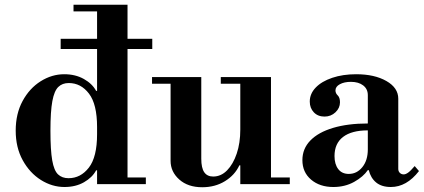

<svg xmlns="http://www.w3.org/2000/svg" viewBox="-20 -774 1781 807"><path d="M251 12Q199 12 152 -17.5Q105 -47 75.5 -100.5Q46 -154 46 -225Q46 -296 75 -349.5Q104 -403 151 -432.5Q198 -462 250 -462Q297 -462 332.5 -442Q368 -422 384 -392H408L388 -240Q388 -336 354 -380.5Q320 -425 269 -425Q242 -425 225 -408.5Q208 -392 200 -349Q192 -306 192 -224Q192 -143 199.5 -100Q207 -57 224 -41Q241 -25 268 -25Q319 -25 353.5 -69.5Q388 -114 388 -210L408 -58H384Q368 -28 333 -8Q298 12 251 12ZM388 0V-28H593V0ZM388 -15V-738H516V-15ZM289 -726V-754H516V-726ZM235 -568V-611H620V-568Z M830 13Q770 13 733.5 -19.5Q697 -52 697 -98V-435H826V-107Q826 -68 838.5 -50Q851 -32 876 -32Q909 -32 934.5 -58Q960 -84 975 -128.5Q990 -173 990 -229L1010 -79H986Q967 -38 925.5 -12.5Q884 13 830 13ZM990 0V-28H1198V0ZM619 -422V-450H826V-422ZM990 -15V-435H1119V-15ZM908 -422V-450H1119V-422Z M1381 12Q1324 12 1287.5 -19Q1251 -50 1251 -101Q1251 -149 1284.5 -183.5Q1318 -218 1380 -236.5Q1442 -255 1526 -255V-374Q1526 -400 1506.5 -415Q1487 -430 1455 -430Q1427 -430 1408.5 -420Q1390 -410 1390 -394Q1390 -382 1399.5 -373Q1409 -364 1409 -344Q1409 -320 1390 -302Q1371 -284 1344 -284Q1316 -284 1299 -302Q1282 -320 1282 -347Q1282 -380 1307 -406Q1332 -432 1376.5 -447Q1421 -462 1477 -462Q1554 -462 1604 -433.5Q1654 -405 1654 -359V-64Q1654 -54 1660.5 -47.5Q1667 -41 1677 -41Q1685 -41 1695.5 -48.5Q1706 -56 1723 -76L1741 -55Q1689 12 1623 12Q1584 12 1561 -7Q1538 -26 1530 -59H1526Q1507 -31 1468.5 -9.5Q1430 12 1381 12ZM1446 -43Q1480 -43 1503 -71.5Q1526 -100 1526 -146V-226Q1458 -226 1422 -198.5Q1386 -171 1386 -118Q1386 -84 1401.5 -63.5Q1417 -43 1446 -43Z"/></svg>

Font: Libre Bodoni SemiBold
Style: Regular
Weight: 600
Designer: Pablo Impallari, Rodrigo Fuenzalida
Foundry: Impallari Type
Version: Version 2.005;gftools[0.9.23]